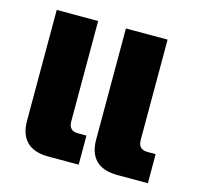

<svg xmlns="http://www.w3.org/2000/svg" viewBox="-84 -630 750 721"><g transform="rotate(15 290.5 -270.0)"><path d="M51 -108V-540H212V-150Q212 -113 248 -113H281V0H162Q107 0 79 -28Q51 -56 51 -108ZM320 -108V-540H482V-150Q482 -113 518 -113H550V0H432Q376 0 348 -27.5Q320 -55 320 -108Z"/></g></svg>

Font: Kanit SemiBold
Style: Regular
Weight: 600
Designer: Katatrad Team
Foundry: CadsonDemak
Version: Version 1.030